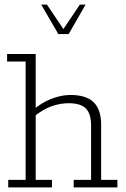

<svg xmlns="http://www.w3.org/2000/svg" viewBox="-20 -819 551 839"><path d="M16 0V-33H92V-550H11V-583H136V-340L122 -336Q160 -370 204 -387Q248 -404 288 -404Q357 -404 389.5 -372Q422 -340 422 -273V-33H493V0H302V-33H378V-271Q378 -322 355 -345Q332 -368 280 -368Q244 -368 206 -355Q168 -342 121 -304L136 -329V-33H207V0ZM235 -670 160 -799H185L257 -692L329 -799H354L280 -670Z"/></svg>

Font: Rokkitt SemiBold ExtraLight
Style: Regular
Weight: 250
Version: Version 3.103